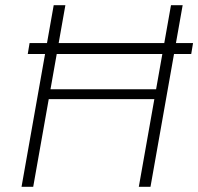

<svg xmlns="http://www.w3.org/2000/svg" viewBox="-20 -720 764 740"><path d="M87 -512 94 -554H724L717 -512ZM515 0 639 -700H684L560 0ZM63 0 187 -700H232L108 0ZM153 -338 159 -376H600L593 -338Z"/></svg>

Font: DM Sans 9pt ExtraLight
Style: Italic
Weight: 250
Italic angle: -10°
Version: Version 4.004;gftools[0.9.30]